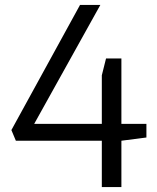

<svg xmlns="http://www.w3.org/2000/svg" viewBox="-20 -756 635 775"><path d="M391 -1V-188H44L26 -231L303 -736H385L118 -256H391V-452L408 -520H470V-256H571V-201L470 -188V-1Z"/></svg>

Font: Exo Thin
Style: Regular
Weight: 400
Version: Version 2.000